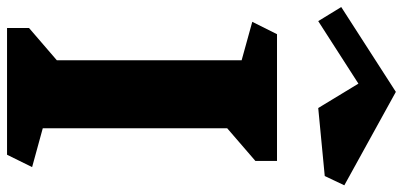

<svg xmlns="http://www.w3.org/2000/svg" viewBox="-344 -846 1172 559"><g transform="rotate(90 242.5 -566.0)"><path d="M413 0H44V-64L138 -145V-683L26 -714L62 -786H431V-723L336 -641V-104L449 -73ZM475 -925 277 -906 206 -1023 24 -906 -17 -973 230 -1132 502 -982Z"/></g></svg>

Font: Inknut Antiqua ExtraBold
Style: Regular
Weight: 800
Designer: Claus Eggers Sørensen
Foundry: Claus Eggers Sørensen
Version: Version 1.003; ttfautohint (v1.8.2) -l 8 -r 50 -G 200 -x 14 